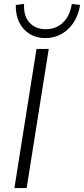

<svg xmlns="http://www.w3.org/2000/svg" viewBox="-20 -953 426 973"><path d="M53 0 165 -705H227L115 0ZM209 -760Q165 -760 131 -780.5Q97 -801 78 -838.5Q59 -876 60 -928L102 -933Q99 -872 129.5 -838.5Q160 -805 212 -805Q264 -805 299 -838.5Q334 -872 344 -933L386 -928Q373 -850 324.5 -805Q276 -760 209 -760Z"/></svg>

Font: Nunito Sans 12pt Light
Style: Italic
Weight: 300
Italic angle: -9°
Designer: Vernon Adams
Foundry: Vernon Adams
Version: Version 3.101;gftools[0.9.27]